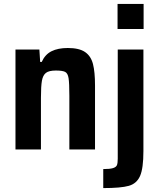

<svg xmlns="http://www.w3.org/2000/svg" viewBox="-20 -763 811 980"><path d="M59 -510H181L185 -447H193Q210 -485 243 -501.5Q276 -518 326 -518Q384 -518 414 -497.5Q444 -477 454.5 -436.5Q465 -396 465 -326V0H334V-274Q334 -339 330 -364Q326 -389 312.5 -396Q299 -403 265 -403Q230 -403 214.5 -391Q199 -379 194 -351Q189 -323 189 -264V0H59ZM580 -615V-743H713V-615ZM581 47V-510H712V8Q712 96 695 135Q678 174 637.5 185.5Q597 197 507 197V100Q541 100 557 95Q573 90 577 79.5Q581 69 581 47Z"/></svg>

Font: Saira Semi Condensed SemiBold
Style: Regular
Weight: 600
Width: 4
Designer: Hector Gatti with collaboration of the Omnibus-Type team
Foundry: Omnibus-Type
Version: Version 1.001; ttfautohint (v1.8)